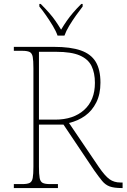

<svg xmlns="http://www.w3.org/2000/svg" viewBox="-20 -951 640 971"><path d="M50 0V-20H93Q118 -20 130 -26Q142 -32 145.5 -51Q149 -70 149 -108V-606Q149 -645 145.5 -663.5Q142 -682 130 -688Q118 -694 93 -694H50V-714H253Q337 -714 388.5 -696Q440 -678 464 -638.5Q488 -599 488 -533Q488 -475 467 -433Q446 -391 410.5 -365.5Q375 -340 329 -329L480 -106Q511 -61 534 -44.5Q557 -28 589 -28H600V0H596Q557 0 535 -8Q513 -16 496.5 -36Q480 -56 456 -90L301 -321H177V-108Q177 -70 180.5 -51Q184 -32 196 -26Q208 -20 233 -20H273V0ZM259 -346Q351 -346 405.5 -395Q460 -444 460 -532Q460 -582 443 -617Q426 -652 383.5 -670.5Q341 -689 264 -689H177V-346ZM271 -771Q263 -794 247 -820.5Q231 -847 213 -873Q195 -899 179 -918V-931H186Q211 -906 228.5 -886Q246 -866 260 -846Q274 -826 289 -801Q304 -826 318 -846Q332 -866 349 -886Q366 -906 391 -931H398V-918Q383 -899 364.5 -873Q346 -847 330 -820.5Q314 -794 306 -771Z"/></svg>

Font: Noto Serif Ethiopic Thin
Style: Regular
Weight: 250
Version: Version 2.102